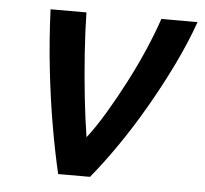

<svg xmlns="http://www.w3.org/2000/svg" viewBox="-43 -567 653 613"><g transform="rotate(5 283.0 -261.0)"><path d="M165 0Q149 -68 134.5 -151.5Q120 -235 109.5 -329Q99 -423 95 -522H210Q211 -462 216 -390.5Q221 -319 228.5 -249.5Q236 -180 245 -125Q273 -161 302.5 -210.5Q332 -260 360.5 -315Q389 -370 412 -423.5Q435 -477 450 -522H566Q542 -454 507 -382Q472 -310 431.5 -240Q391 -170 348.5 -108.5Q306 -47 267 0Z"/></g></svg>

Font: Ubuntu Sans Mono Medium
Style: Italic
Weight: 500
Italic angle: -13.5°
Monospace: yes
Designer: Dalton Maag Ltd
Foundry: Dalton Maag Ltd
Version: Version 1.006